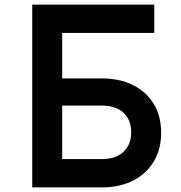

<svg xmlns="http://www.w3.org/2000/svg" viewBox="-20 -820 790 840"><path d="M121 0V-800H655V-676H252V-477H424Q503 -477 561.5 -448Q620 -419 652.5 -365.5Q685 -312 685 -239Q685 -167 652.5 -113Q620 -59 561.5 -29.5Q503 0 424 0ZM252 -124H427Q486 -124 520 -155.5Q554 -187 554 -241Q554 -296 520 -327Q486 -358 427 -358H252Z"/></svg>

Font: Martian Mono SemiExpanded Medium
Style: Regular
Weight: 500
Width: 6
Designer: Roman Shamin
Foundry: Evil Martians
Version: Version 1.000